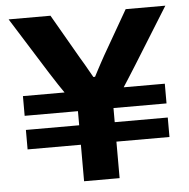

<svg xmlns="http://www.w3.org/2000/svg" viewBox="-50 -737 773 786"><g transform="rotate(-5 336.0 -343.5)"><path d="M264 0V-150H45V-230H264V-288H45V-369H216Q209 -379 193 -403Q177 -427 160 -454L14 -687H186L291 -505Q299 -492 308 -476.5Q317 -461 325 -446.5Q333 -432 339 -422H346Q351 -432 358.5 -446Q366 -460 374.5 -476Q383 -492 391 -506L495 -687H658L515 -457Q497 -429 481.5 -404Q466 -379 459 -369H628V-288H410V-230H628V-150H410V0Z"/></g></svg>

Font: Archivo SemiExpanded
Style: Bold
Weight: 700
Width: 6
Designer: Hector Gatti
Foundry: Omnibus-Type
Version: Version 2.001